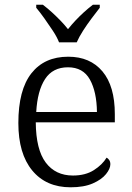

<svg xmlns="http://www.w3.org/2000/svg" viewBox="-20 -786 560 816"><path d="M280 10Q176 10 117 -61.5Q58 -133 58 -263Q58 -404 113.5 -474.5Q169 -545 270 -545Q363 -545 415.5 -482.5Q468 -420 468 -301V-266H132Q133 -150 174.5 -95Q216 -40 290 -40Q343 -40 379 -63Q415 -86 433 -116Q439 -113 444 -106Q449 -99 449 -88Q449 -69 430.5 -46Q412 -23 374.5 -6.5Q337 10 280 10ZM392 -310Q391 -396 362 -448Q333 -500 269 -500Q204 -500 171.5 -450Q139 -400 134 -310ZM231 -606Q222 -629 204.5 -655.5Q187 -682 168.5 -708Q150 -734 134 -753V-766H162Q183 -750 201.5 -733Q220 -716 237 -698.5Q254 -681 269 -662Q284 -681 300.5 -698.5Q317 -716 335.5 -733Q354 -750 375 -766H404V-753Q389 -734 369.5 -708Q350 -682 333 -655.5Q316 -629 306 -606Z"/></svg>

Font: Noto Serif Tibetan Light
Style: Regular
Weight: 300
Version: Version 2.103